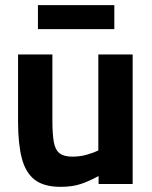

<svg xmlns="http://www.w3.org/2000/svg" viewBox="-20 -713 589 744"><path d="M215 11Q150 11 114.5 -16.5Q79 -44 64.5 -100Q50 -156 50 -241V-502H183V-247Q183 -194 188.5 -163Q194 -132 211 -119Q228 -106 260 -106Q291 -106 318 -114Q345 -122 361 -130V-502H494V0H362V-31Q328 -12 294.5 -0.5Q261 11 215 11ZM127 -600V-693H423V-600Z"/></svg>

Font: Cairo Play
Style: Bold
Weight: 700
Version: Version 3.119